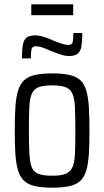

<svg xmlns="http://www.w3.org/2000/svg" viewBox="-20 -856 480 884"><path d="M221 8Q173 8 141.5 1Q110 -6 91.5 -23Q73 -40 63.5 -70Q54 -100 51 -145Q48 -190 48 -255Q48 -319 51 -364.5Q54 -410 63.5 -440Q73 -470 91.5 -487Q110 -504 141.5 -511Q173 -518 221 -518Q269 -518 300 -511Q331 -504 349.5 -487Q368 -470 377 -440Q386 -410 389 -364.5Q392 -319 392 -255Q392 -190 389 -145Q386 -100 377 -70Q368 -40 349.5 -23Q331 -6 300 1Q269 8 221 8ZM220 -47Q259 -47 280.5 -55Q302 -63 312.5 -84Q323 -105 325 -146.5Q327 -188 327 -255Q327 -321 325 -362.5Q323 -404 313 -425.5Q303 -447 281 -455Q259 -463 220 -463Q181 -463 159 -455Q137 -447 127 -425.5Q117 -404 115 -362.5Q113 -321 113 -254Q113 -188 115.5 -146.5Q118 -105 127 -84Q136 -63 158.5 -55Q181 -47 220 -47ZM81 -587Q81 -625 85 -648.5Q89 -672 102 -682.5Q115 -693 141 -693Q160 -693 181 -686.5Q202 -680 229 -668Q248 -660 265 -654.5Q282 -649 295 -649Q312 -649 315 -663.5Q318 -678 318 -704H359Q359 -667 355 -643.5Q351 -620 338 -609Q325 -598 299 -598Q280 -598 259 -605Q238 -612 213 -622Q191 -632 175 -637.5Q159 -643 145 -643Q128 -643 125 -628.5Q122 -614 122 -587ZM124 -786V-836H317V-786Z"/></svg>

Font: Saira Condensed
Style: Regular
Weight: 400
Width: 3
Designer: Hector Gatti with collaboration of the Omnibus-Type team
Foundry: Omnibus-Type
Version: Version 1.101